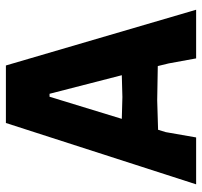

<svg xmlns="http://www.w3.org/2000/svg" viewBox="-37 -648 685 651"><g transform="rotate(-90 305.5 -322.5)"><path d="M409 -645 598 0H433L416 -93L407 -130L291 -132L191 -129L183 -103L165 0H6L214 -645ZM303 -497 228 -252 302 -250 376 -252 313 -497Z"/></g></svg>

Font: Alegreya Sans ExtraBold
Style: Regular
Weight: 800
Designer: Juan Pablo del Peral
Foundry: Huerta Tipografica
Version: Version 2.007